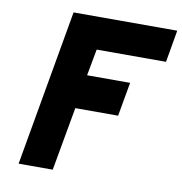

<svg xmlns="http://www.w3.org/2000/svg" viewBox="-79 -774 806 848"><g transform="rotate(10 324.0 -350.0)"><path d="M183 -700H648L623 -556H312L290 -437H483L456 -285H264L213 0H60Z"/></g></svg>

Font: Overpass Heavy
Style: Italic
Weight: 900
Italic angle: -10°
Designer: Delve Withrington, Dave Bailey
Foundry: Delve Fonts
Version: Version 3.000;DELV;Overpass